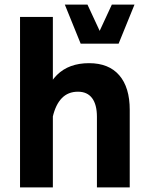

<svg xmlns="http://www.w3.org/2000/svg" viewBox="-20 -811 647 831"><path d="M260.6 -791 329.2 -621.9H493.3L562.1 -791H464L411.4 -677.4L358.6 -791ZM208.8 0V-737.8H66.7V0ZM541.5 -335.5Q541.5 -432.8 496.2 -485.2Q451 -537.6 365.4 -537.6Q278.2 -537.6 226.6 -486.7Q175.1 -435.8 152.4 -328L208.3 -305.1Q220.6 -358.4 247.7 -386.3Q274.7 -414.1 317.4 -414.1Q357.7 -414.1 378.6 -386.3Q399.5 -358.5 399.5 -305.2V0H541.5Z"/></svg>

Font: Estedad-FD VF
Style: Regular
Weight: 100
Designer: Amin Abedi
Version: Version 7.3